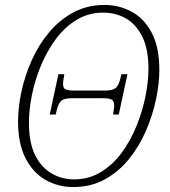

<svg xmlns="http://www.w3.org/2000/svg" viewBox="-20 -745 686 776"><path d="M276 11Q214 11 163 -18.5Q112 -48 82.5 -107Q53 -166 53 -254Q53 -312 67 -376.5Q81 -441 109 -503Q137 -565 179 -615Q221 -665 277 -695Q333 -725 403 -725Q461 -725 511.5 -698Q562 -671 593 -613Q624 -555 624 -462Q624 -407 610.5 -343Q597 -279 570 -216.5Q543 -154 501.5 -102.5Q460 -51 403.5 -20Q347 11 276 11ZM279 -20Q339 -20 387.5 -49.5Q436 -79 472 -128Q508 -177 532 -236.5Q556 -296 568 -356Q580 -416 580 -467Q580 -547 555 -597Q530 -647 489 -670.5Q448 -694 397 -694Q338 -694 290 -665Q242 -636 206 -587.5Q170 -539 145.5 -480Q121 -421 109 -361Q97 -301 97 -248Q97 -168 122 -118Q147 -68 188.5 -44Q230 -20 279 -20ZM181 -282 216 -445H240L237 -427Q232 -400 238.5 -389.5Q245 -379 277 -379H405Q435 -379 447.5 -389.5Q460 -400 466 -426L471 -445H495L460 -282H437L440 -302Q444 -327 437 -337.5Q430 -348 398 -348H270Q239 -348 227.5 -337.5Q216 -327 210 -302L205 -282Z"/></svg>

Font: Noto Serif SemiCondensed ExtraLight
Style: Italic
Weight: 200
Width: 4
Italic angle: -12°
Designer: Monotype Design Team
Foundry: Monotype Imaging Inc.
Version: Version 2.013